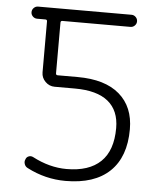

<svg xmlns="http://www.w3.org/2000/svg" viewBox="-53 -799 675 832"><g transform="rotate(5 284.5 -383.0)"><path d="M79.1 -753.9H485.4Q496.1 -753.9 503.9 -746.1Q511.7 -738.3 511.7 -727.5Q511.7 -716.8 503.9 -709Q496.1 -701.2 485.4 -701.2H189.5Q181.6 -701.2 181.6 -693.4V-472.7Q181.6 -464.8 189.5 -464.8H276.4Q395.5 -464.8 458.5 -410.6Q521.5 -356.4 521.5 -258.8Q521.5 -138.7 455.1 -75.2Q388.7 -11.7 262.7 -11.7Q174.8 -11.7 95.7 -52.7Q85 -57.6 81.1 -68.8Q77.1 -80.1 82 -89.8Q85 -99.6 94.7 -103.5Q104.5 -107.4 114.3 -102.5Q188.5 -63.5 262.7 -63.5Q360.4 -63.5 411.1 -112.3Q461.9 -161.1 461.9 -258.8Q461.9 -335 413.6 -374.5Q365.2 -414.1 268.6 -414.1H180.7Q157.2 -414.1 140.1 -431.2Q123 -448.2 123 -471.7V-693.4Q123 -701.2 115.2 -701.2H79.1Q68.4 -701.2 60.5 -709Q52.7 -716.8 52.7 -727.5Q52.7 -738.3 60.5 -746.1Q68.4 -753.9 79.1 -753.9Z"/></g></svg>

Font: Gen Jyuu Gothic P Light
Style: Regular
Weight: 200
Designer: [Source Han Sans]
Ryoko NISHIZUKA  (kana & ideographs); Paul D. Hunt (Latin, Greek & Cyrillic); Wenlong ZHANG  (bopomofo
Version: Version 1.002.20150607